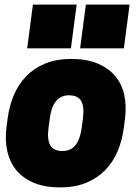

<svg xmlns="http://www.w3.org/2000/svg" viewBox="-20 -800 600 834"><path d="M518 -590H328L353 -780H543ZM288 -590H98L123 -780H313ZM518 -246Q511 -191 491 -143.5Q471 -96 437 -61Q403 -26 354.5 -6Q306 14 241 14Q175 14 128 -5.5Q81 -25 52 -59.5Q23 -94 12 -141.5Q1 -189 8 -246L13 -284Q20 -339 40 -386.5Q60 -434 94 -469Q128 -504 176.5 -524Q225 -544 290 -544Q356 -544 403 -524.5Q450 -505 479.5 -470.5Q509 -436 519.5 -388.5Q530 -341 523 -284ZM191 -246Q184 -195 198 -169.5Q212 -144 252 -144Q322 -144 335 -246L340 -284Q347 -335 333 -360.5Q319 -386 279 -386Q209 -386 196 -284Z"/></svg>

Font: Tanohe Sans Black
Style: Italic
Weight: 900
Designer: Village Type and Design LLC & Cristiano Sobral
Foundry: Cooper Hewitt Smithsonian Design Museum
Version: Version 1.00;January 12, 2020;FontCreator 12.0.0.2547 64-bit